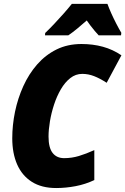

<svg xmlns="http://www.w3.org/2000/svg" viewBox="-20 -949 639 979"><path d="M266.6 9.8Q191.9 9.8 142.1 -22Q92.3 -53.7 67.4 -110.6Q42.5 -167.5 42.5 -243.7Q42.5 -311 56.6 -379.4Q70.8 -447.8 98.9 -509.8Q127 -571.8 169.4 -620.4Q211.9 -668.9 268.3 -696.8Q324.7 -724.6 395.5 -724.6Q453.6 -724.6 504.4 -710.7Q555.2 -696.8 599.1 -667L523.9 -526.9Q489.3 -549.3 459.7 -560.8Q430.2 -572.3 399.4 -572.3Q365.7 -572.3 338.4 -550.8Q311 -529.3 290.3 -493.7Q269.5 -458 255.6 -415.5Q241.7 -373 234.6 -330.3Q227.5 -287.6 227.5 -252.4Q227.5 -195.8 248.3 -169.2Q269 -142.6 307.1 -142.6Q345.7 -142.6 382.3 -153.6Q418.9 -164.6 460.9 -183.6V-30.8Q415.5 -9.3 365.5 0.2Q315.4 9.8 266.6 9.8ZM209.5 -769 210.4 -780.8Q232.9 -802.2 256.8 -827.6Q280.8 -853 304 -879.2Q327.1 -905.3 346.2 -929.2H527.8Q535.2 -908.7 547.1 -881.8Q559.1 -855 572.8 -828.6Q586.4 -802.2 598.6 -781.7L597.2 -769H482.9Q474.1 -778.3 463.1 -791.3Q452.1 -804.2 441.4 -818.4Q430.7 -832.5 422.4 -844.7Q397.5 -822.8 374.3 -803.5Q351.1 -784.2 328.6 -769Z"/></svg>

Font: Open Sans SemiCondensed ExtraBold
Style: Italic
Weight: 800
Width: 4
Italic angle: -12°
Designer: Monotype Design Team
Foundry: Monotype Imaging Inc.
Version: Version 3.003